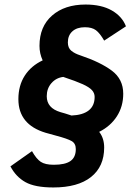

<svg xmlns="http://www.w3.org/2000/svg" viewBox="-20 -732 598 846"><path d="M523 -319Q523 -263 495 -219.5Q467 -176 417 -151Q439 -123 439 -82Q439 2 381 48Q323 94 215 94Q134 94 92 70.5Q50 47 26 1L121 -66Q140 -32 159.5 -19Q179 -6 217 -6Q267 -6 290.5 -22.5Q314 -39 314 -75Q314 -100 295.5 -110.5Q277 -121 228 -134L181 -147Q61 -183 61 -295Q61 -355 89 -398.5Q117 -442 168 -466Q154 -496 154 -530Q154 -615 209.5 -663.5Q265 -712 357 -712Q427 -712 472.5 -686Q518 -660 535 -616L439 -553Q420 -586 402.5 -599Q385 -612 354 -612Q319 -612 299 -594Q279 -576 279 -545Q279 -521 294 -508.5Q309 -496 334 -488Q423 -458 473 -420.5Q523 -383 523 -319ZM246 -238 267 -232 295 -223Q345 -225 371 -245.5Q397 -266 397 -305Q397 -322 385 -335Q373 -348 344.5 -361Q316 -374 259 -393H258Q227 -389 206.5 -365.5Q186 -342 186 -308Q186 -256 246 -238Z"/></svg>

Font: KoHo
Style: Bold Italic
Weight: 700
Italic angle: -10°
Version: Version 1.000; ttfautohint (v1.6)